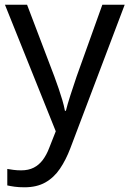

<svg xmlns="http://www.w3.org/2000/svg" viewBox="-20 -556 550 816"><path d="M1 -536H95L211 -231Q221 -204 229.5 -179Q238 -154 245 -130.5Q252 -107 256 -85H260Q266 -110 279 -150.5Q292 -191 306 -232L415 -536H510L279 74Q260 124 234.5 161.5Q209 199 172.5 219.5Q136 240 84 240Q60 240 42 237.5Q24 235 11 232V162Q22 164 37.5 166Q53 168 70 168Q101 168 123.5 156.5Q146 145 162 123.5Q178 102 189 73L217 2Z"/></svg>

Font: uoriya25
Style: Book
Weight: 400
Designer: Jelle Bosma - Monotype Design Team
Foundry: Monotype Imaging Inc.
Version: Version 2.003